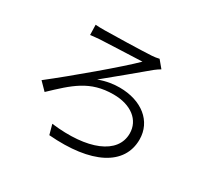

<svg xmlns="http://www.w3.org/2000/svg" viewBox="-156 -966 1312 1233"><g transform="rotate(30 500.0 -349.5)"><path d="M235 -725 237 -650C257 -653 284 -655 305 -657C355 -660 551 -667 614 -670C527 -583 261 -359 112 -243L167 -187C296 -309 384 -395 559 -395C690 -395 774 -328 774 -229C774 -78 589 -1 312 -35L332 38C656 64 848 -37 848 -227C848 -362 735 -453 571 -453C529 -453 478 -447 419 -425C502 -492 625 -595 703 -660C713 -668 733 -682 744 -688L700 -741C686 -737 663 -734 647 -733C585 -729 355 -723 303 -723C277 -723 253 -723 235 -725Z"/></g></svg>

Font: Noto Sans CJK HK DemiLight
Style: Regular
Weight: 350
Designer: Ryoko NISHIZUKA 西塚涼子 (kana, bopomofo & ideographs); Paul D. Hunt (Latin, Greek & Cyrillic); Sandoll Communications 산돌커뮤니
Foundry: Adobe
Version: Version 2.004;hotconv 1.0.118;makeotfexe 2.5.65603